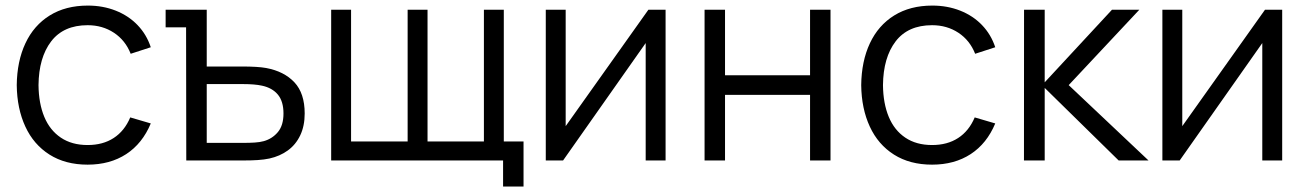

<svg xmlns="http://www.w3.org/2000/svg" viewBox="-20 -575 4684 688"><path d="M294 15Q214.3 15 157.4 -21Q100.5 -57 70.8 -121.4Q41 -185.8 40 -270Q41 -355.7 71.1 -419.9Q101.2 -484.2 158.2 -519.6Q215.3 -555 294.7 -555Q348.7 -555 394.6 -536.9Q440.5 -518.8 472.9 -485.1Q505.3 -451.3 520.3 -405.7L448.3 -382.3Q429.3 -430.5 388.3 -457.6Q347.3 -484.7 294 -484.7Q207.7 -484.7 163.3 -426.7Q119 -368.7 118 -270Q118.7 -204.5 138.7 -156.3Q158.7 -108.2 198 -81.8Q237.3 -55.3 294 -55.3Q348.7 -55.3 387.4 -80.5Q426.2 -105.7 446.7 -154.3L520.3 -132.7Q490.3 -60.7 432.3 -22.8Q374.3 15 294 15Z M647.5 0 646.8 -477H573.5V-540H720.8V-336.7H847.2Q904.2 -336.7 933.8 -331.3Q998.2 -319.3 1035 -280Q1071.8 -240.7 1071.8 -168.3Q1071.8 -123.5 1055.8 -90Q1039.8 -56.5 1011.4 -35.9Q983 -15.3 945.5 -7Q926.7 -3 904 -1.5Q881.3 0 853.8 0ZM850.8 -63Q874.3 -63 892.7 -64.2Q911 -65.3 925.5 -69.3Q956 -78 975.9 -101.9Q995.8 -125.8 995.8 -168.3Q995.8 -211.8 975.7 -236Q955.5 -260.2 918.8 -268Q893 -273.7 850.8 -273.7H720.8V-63Z M1782.7 93.3V0H1166.7V-540H1238V-68H1440.7V-540H1512V-68H1714V-540H1785.3V-68H1856V93.3Z M2365 -540V0H2293.7V-420.7L1997.7 0H1935.7V-540H2007V-123L2303.3 -540Z M2504.7 0V-540H2578V-305.3H2882.7V-540H2956V0H2882.7V-235H2578V0Z M3320 15Q3240.3 15 3183.4 -21Q3126.5 -57 3096.8 -121.4Q3067 -185.8 3066 -270Q3067 -355.7 3097.1 -419.9Q3127.2 -484.2 3184.2 -519.6Q3241.3 -555 3320.7 -555Q3374.7 -555 3420.6 -536.9Q3466.5 -518.8 3498.9 -485.1Q3531.3 -451.3 3546.3 -405.7L3474.3 -382.3Q3455.3 -430.5 3414.3 -457.6Q3373.3 -484.7 3320 -484.7Q3233.7 -484.7 3189.3 -426.7Q3145 -368.7 3144 -270Q3144.7 -204.5 3164.7 -156.3Q3184.7 -108.2 3224 -81.8Q3263.3 -55.3 3320 -55.3Q3374.7 -55.3 3413.4 -80.5Q3452.2 -105.7 3472.7 -154.3L3546.3 -132.7Q3516.3 -60.7 3458.3 -22.8Q3400.3 15 3320 15Z M3649.2 0 3649.5 -540H3723.5V-280L3964.5 -540H4062.5L3809.5 -270L4095.5 0H3988.5L3723.5 -260V0Z M4574.5 -540V0H4503.2V-420.7L4207.2 0H4145.2V-540H4216.5V-123L4512.8 -540Z"/></svg>

Font: Hauora
Style: Regular
Weight: 400
Designer: Wayne Shih
Foundry: WCYS
Version: Version 1.001